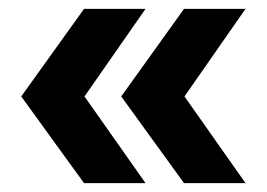

<svg xmlns="http://www.w3.org/2000/svg" viewBox="-20 -533 603 434"><path d="M396 -119 254 -315 396 -513H535L397 -315L535 -119ZM170 -119 28 -315 170 -513H309L171 -315L309 -119Z"/></svg>

Font: MuseoModerno Thin
Style: Bold
Weight: 700
Version: Version 1.003